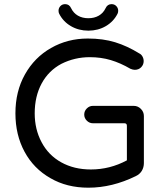

<svg xmlns="http://www.w3.org/2000/svg" viewBox="-20 -874 779 905"><path d="M258.8 -809.6Q255.9 -815.4 255.9 -823.2Q255.9 -835.9 264.6 -845.2Q273.4 -854.5 287.1 -854.5Q306.6 -854.5 315.4 -835Q326.2 -812.5 347.2 -800.3Q368.2 -788.1 396.5 -788.1Q424.8 -788.1 445.8 -800.3Q466.8 -812.5 477.5 -835Q486.3 -854.5 505.9 -854.5Q519.5 -854.5 528.3 -845.2Q537.1 -835.9 537.1 -823.2Q537.1 -815.4 534.2 -809.6Q515.6 -772.5 479 -751Q442.4 -729.5 396.5 -729.5Q350.6 -729.5 314 -751Q277.3 -772.5 258.8 -809.6ZM217.8 -34.2Q138.7 -79.1 95.7 -158.7Q52.7 -238.3 52.7 -339.8Q52.7 -443.4 97.7 -523.4Q142.6 -603.5 220.7 -647.9Q298.8 -692.4 393.6 -692.4Q465.8 -692.4 522.9 -674.8Q580.1 -657.2 636.7 -622.1Q645.5 -618.2 651.4 -607.9Q657.2 -597.7 657.2 -585.9Q657.2 -569.3 645.5 -557.1Q633.8 -544.9 615.2 -544.9Q606.4 -544.9 594.7 -549.8Q547.9 -577.1 502 -590.8Q456.1 -604.5 403.3 -604.5Q332 -604.5 269.5 -573.2Q209 -541 176.3 -480.5Q143.6 -419.9 143.6 -339.8Q143.6 -264.6 175.8 -204.1Q208 -142.6 268.6 -108.9Q329.1 -75.2 408.2 -75.2Q498 -75.2 578.1 -118.2V-281.2Q578.1 -293 566.4 -293H418Q401.4 -293 389.2 -305.2Q377 -317.4 377 -334Q377 -350.6 389.2 -362.8Q401.4 -375 418 -375H610.4Q629.9 -375 644 -360.8Q658.2 -346.7 658.2 -327.1V-105.5Q658.2 -85 648.4 -68.8Q638.7 -52.7 620.1 -43.9Q508.8 10.7 396.5 10.7Q294.9 10.7 217.8 -34.2Z"/></svg>

Font: jf-openhuninn-1.0
Style: Regular
Weight: 400
Designer: [Kosugi Maru]
      Designed by Motoya company      

      [Varela Round]
      Joe Prince(Latin component); Avraham Co
Foundry: justfont CO.,LTD.
Version: 1.0